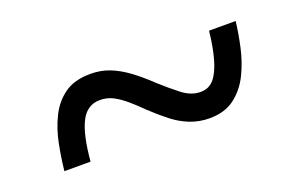

<svg xmlns="http://www.w3.org/2000/svg" viewBox="-39 -560 636 407"><g transform="rotate(-20 279.5 -356.5)"><path d="M54 -269Q57 -298 63 -328.5Q69 -359 82 -385.5Q95 -412 117.5 -428Q140 -444 176 -444Q199 -444 218.5 -436.5Q238 -429 258 -414.5Q278 -400 301 -378Q322 -359 342 -343.5Q362 -328 383 -328Q402 -328 413.5 -341.5Q425 -355 432.5 -381Q440 -407 444 -444H504Q501 -418 494.5 -388Q488 -358 475 -331Q462 -304 439.5 -286.5Q417 -269 382 -269Q359 -269 338.5 -277Q318 -285 299.5 -299.5Q281 -314 262 -332Q247 -347 233 -359Q219 -371 205.5 -378Q192 -385 176 -385Q147 -385 132.5 -356.5Q118 -328 113 -269Z"/></g></svg>

Font: Noto Serif Hebrew
Style: Regular
Weight: 400
Designer: Monotype Design Team
Foundry: Monotype Imaging Inc.
Version: Version 2.003